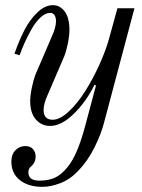

<svg xmlns="http://www.w3.org/2000/svg" viewBox="-20 -476 552 744"><path d="M24 150Q24 122 40 106Q56 90 78 90Q98 90 108 102Q118 114 118 130Q118 155 99 170Q90 178 90 192Q90 224 133 224Q168 224 193 212.5Q218 201 243 170Q280 124 309 16L352 -145L346 -147Q314 -82 266 -35Q218 12 174 12Q141 12 119 -13Q97 -38 97 -84Q97 -106 103.5 -137Q110 -168 117 -186L181 -335Q197 -370 197 -394Q197 -408 191.5 -417Q186 -426 174 -426Q156 -426 137 -408.5Q118 -391 102 -362.5Q86 -334 75.5 -310.5Q65 -287 56 -262L36 -268Q54 -319 74.5 -359Q95 -399 124.5 -427.5Q154 -456 185 -456Q212 -456 230.5 -432Q249 -408 249 -360Q249 -338 243 -308Q237 -278 229 -258L165 -109Q149 -74 149 -50Q149 -12 184 -12Q212 -12 246 -43.5Q280 -75 310 -122.5Q340 -170 364.5 -224Q389 -278 402 -324L435 -444H501L383 0Q372 43 346 95.5Q320 148 283 186Q252 219 214.5 233.5Q177 248 144 248Q90 248 57 222Q24 196 24 150Z"/></svg>

Font: Old Standard TT
Style: Italic
Weight: 400
Italic angle: -15.2°
Designer: Alexey Kryukov <alexios@thessalonica.org.ru>
Version: Version 2.2